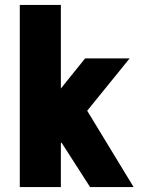

<svg xmlns="http://www.w3.org/2000/svg" viewBox="-20 -756 585 776"><path d="M344 0 161 -285 329 -314 520 0ZM204 -150 64 -197 324 -520H504ZM60 0V-736H226V0Z"/></svg>

Font: Akshar Light
Style: Regular
Weight: 300
Designer: Tall Chai
Foundry: Tall Chai
Version: Version 1.100